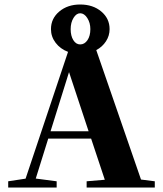

<svg xmlns="http://www.w3.org/2000/svg" viewBox="-20 -837 728 857"><path d="M16.6 0V-27.8L94.2 -39.6L283.7 -605.5Q249 -618.7 228.3 -646Q207.5 -673.3 207.5 -707Q207.5 -754.4 244.6 -785.6Q281.7 -816.9 337.9 -816.9Q395 -816.9 432.1 -785.6Q469.2 -754.4 469.2 -707Q469.2 -677.7 453.1 -652.8Q437 -627.9 409.7 -613.3L609.4 -35.6L670.9 -27.8V0H366.7V-27.8L447.8 -34.7L386.7 -218.3H195.3L139.6 -40L232.9 -27.8V0ZM337.9 -638.7Q357.4 -638.7 370.4 -657.7Q383.3 -676.8 383.3 -707Q383.3 -735.4 369.6 -756.6Q356 -777.8 337.9 -777.8Q320.8 -777.8 308.1 -757.1Q295.4 -736.3 295.4 -707Q295.4 -676.8 307.4 -657.7Q319.3 -638.7 337.9 -638.7ZM288.1 -515.1 205.6 -251H375.5Z"/></svg>

Font: Elstob 14pt
Style: Bold
Weight: 700
Designer: Peter S. Baker
Version: Version 1.015